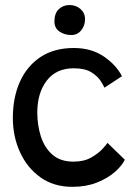

<svg xmlns="http://www.w3.org/2000/svg" viewBox="-20 -738 553 762"><path d="M475.5 -104Q463.5 -79.5 435 -54.8Q406.5 -30 364 -13.2Q321.5 3.5 267.5 3.5Q193.5 3.5 140.8 -34Q88 -71.5 59.5 -133.8Q31 -196 31 -270Q31 -351 59 -413.5Q87 -476 141 -511.8Q195 -547.5 273 -547.5Q342.5 -547.5 391.8 -514Q441 -480.5 464 -435.5L394.5 -390Q391.5 -397.5 379.8 -416.2Q368 -435 342.8 -451Q317.5 -467 273 -467Q203 -467 165.5 -418Q128 -369 128 -291Q128 -241 142.2 -196.5Q156.5 -152 188 -124.2Q219.5 -96.5 271.5 -96.5Q313.5 -96.5 342.2 -113Q371 -129.5 387.2 -147.5Q403.5 -165.5 406.5 -171ZM255.5 -718Q282 -718 299.8 -702Q317.5 -686 317.5 -663Q317.5 -636 302.2 -617.5Q287 -599 263 -599Q236 -599 216 -612.8Q196 -626.5 196 -653Q196 -685 213.2 -701.5Q230.5 -718 255.5 -718Z"/></svg>

Font: Grandstander
Style: Regular
Weight: 400
Designer: Tyler Finck
Foundry: Etcetera Type Co
Version: Version 1.200; ttfautohint (v1.8.3)